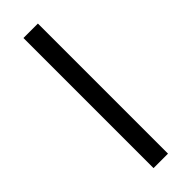

<svg xmlns="http://www.w3.org/2000/svg" viewBox="-199 -574 587 587"><g transform="rotate(-45 94.0 -281.0)"><path d="M62.5 -562.5H125V0H62.5Z"/></g></svg>

Font: Pixel Operator
Style: Regular
Weight: 400
Designer: Jayvee Enaguas (HarvettFox96)
Version: 2016.04.25